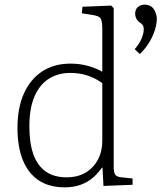

<svg xmlns="http://www.w3.org/2000/svg" viewBox="-20 -790 720 824"><path d="M258 14Q191 14 146 -16Q101 -46 78 -103Q55 -160 55 -241Q55 -327 82.5 -388.5Q110 -450 161 -483.5Q212 -517 283 -517Q324 -517 360 -506.5Q396 -496 419 -482V-666Q419 -701 411.5 -711.5Q404 -722 376 -726L331 -733L334 -761L457 -766L468 -755V-74Q468 -50 474.5 -40.5Q481 -31 501 -29L549 -24V3L424 8L420 -70H417Q402 -48 380 -28.5Q358 -9 327.5 2.5Q297 14 258 14ZM266 -29Q313 -29 347 -49Q381 -69 400 -104.5Q419 -140 419 -185V-433Q392 -453 358 -465Q324 -477 281 -477Q229 -477 189.5 -452Q150 -427 128 -376Q106 -325 106 -247Q106 -177 123 -128.5Q140 -80 175.5 -54.5Q211 -29 266 -29ZM580 -558 558 -579Q579 -603 588 -625.5Q597 -648 597 -665Q597 -675 593 -681.5Q589 -688 578 -695Q568 -703 564 -712.5Q560 -722 560 -731Q560 -750 572 -760Q584 -770 600 -770Q628 -770 640.5 -750Q653 -730 653 -709Q653 -688 645 -662Q637 -636 621 -609Q605 -582 580 -558Z"/></svg>

Font: Literata ExtraLight
Style: Regular
Weight: 250
Designer: Latin by Veronika Burian and Jose Scaglione. Greek by Irene Vlachou. Cyrillic by Vera Evstafieva.
Foundry: TypeTogether
Version: Version 3.103;gftools[0.9.29]